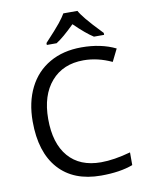

<svg xmlns="http://www.w3.org/2000/svg" viewBox="-95 -932 775 1009"><g transform="rotate(-10 293.0 -428.0)"><path d="M375 -603.5Q265.6 -603.5 202.4 -530.8Q139.2 -458 139.2 -331.5Q139.2 -201.2 200.2 -130.4Q261.2 -59.6 374 -59.6Q443.4 -59.6 532.2 -84.5V-16.6Q463.4 9.3 362.3 9.3Q215.8 9.3 136.2 -79.6Q56.6 -168.5 56.6 -332.5Q56.6 -435.1 95 -512Q133.3 -588.9 205.6 -630.6Q277.8 -672.4 376 -672.4Q480.5 -672.4 558.1 -634.3L525.4 -568.4Q450.2 -603.5 375 -603.5ZM199.7 -726.6Q257.3 -788.1 280.5 -817.1Q303.7 -846.2 314 -864.7H389.2Q399.4 -845.7 424.1 -815.7Q448.7 -785.6 505.4 -726.6V-716.3H451.2Q411.6 -741.2 351.1 -800.3Q289.6 -739.7 252 -716.3H199.7Z"/></g></svg>

Font: Bpm'online Open Sans
Style: Regular
Weight: 400
Foundry: Ascender Corporation
Version: Version 1.10